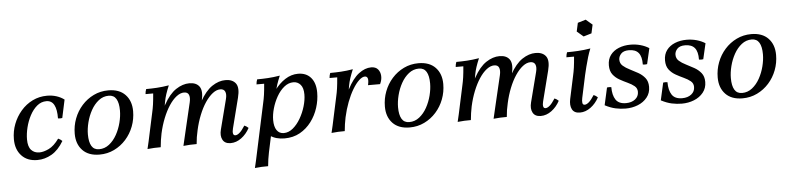

<svg xmlns="http://www.w3.org/2000/svg" viewBox="-49 -941 5870 1427"><g transform="rotate(-5 2886.0 -227.0)"><path d="M198 15Q123 15 80 -31.5Q37 -78 37 -154Q37 -213 57.5 -266.5Q78 -320 115 -363Q152 -406 202 -430.5Q252 -455 310 -455Q348 -455 380.5 -444.5Q413 -434 438 -415L409 -280Q393 -277 377 -280Q378 -346 359.5 -380.5Q341 -415 302 -415Q263 -415 232 -389Q201 -363 179 -321.5Q157 -280 145.5 -233Q134 -186 134 -144Q134 -90 157 -65Q180 -40 218 -40Q249 -40 288.5 -59Q328 -78 365 -130Q374 -126 381 -121.5Q388 -117 395 -110Q356 -44 305 -14.5Q254 15 198 15Z M767 -415Q725 -415 691.5 -388.5Q658 -362 635 -320.5Q612 -279 600 -231.5Q588 -184 588 -142Q588 -85 606 -55Q624 -25 662 -25V15Q580 15 535.5 -31.5Q491 -78 491 -155Q491 -214 511.5 -268Q532 -322 569.5 -364Q607 -406 657.5 -430.5Q708 -455 767 -455ZM662 -25Q704 -25 737.5 -51.5Q771 -78 794 -119.5Q817 -161 829 -208.5Q841 -256 841 -298Q841 -355 823 -385Q805 -415 767 -415V-455Q849 -455 893.5 -408.5Q938 -362 938 -285Q938 -226 917.5 -172Q897 -118 859.5 -76Q822 -34 771.5 -9.5Q721 15 662 15Z M1640 15Q1597 15 1580.5 -15.5Q1564 -46 1576 -92L1633 -314Q1642 -349 1633 -369.5Q1624 -390 1597 -390Q1569 -390 1540 -367.5Q1511 -345 1484.5 -305.5Q1458 -266 1437 -213.5Q1416 -161 1403 -102H1377Q1406 -235 1449 -312Q1492 -389 1541.5 -422Q1591 -455 1641 -455Q1694 -455 1718 -422.5Q1742 -390 1723 -316L1666 -92Q1660 -69 1663 -54.5Q1666 -40 1680 -40Q1694 -40 1711.5 -55Q1729 -70 1752 -106Q1761 -102 1768 -97.5Q1775 -93 1782 -86Q1758 -41 1720 -13Q1682 15 1640 15ZM1020 5Q1027 -24 1033 -50.5Q1039 -77 1044 -102L1078 -260Q1085 -290 1089.5 -321.5Q1094 -353 1098 -403H1041Q1041 -411 1043.5 -422Q1046 -433 1049 -440Q1088 -440 1129.5 -442.5Q1171 -445 1219 -453Q1204 -417 1195 -390Q1186 -363 1180.5 -333.5Q1175 -304 1168 -260L1134 -102Q1129 -77 1125 -51.5Q1121 -26 1119 0Q1093 0 1069.5 1Q1046 2 1020 5ZM1288 5Q1295 -24 1301 -50.5Q1307 -77 1313 -102L1363 -314Q1371 -349 1362.5 -369.5Q1354 -390 1327 -390Q1299 -390 1270 -367.5Q1241 -345 1215 -305.5Q1189 -266 1168 -213.5Q1147 -161 1134 -102H1108Q1137 -235 1179.5 -312Q1222 -389 1272 -422Q1322 -455 1372 -455Q1424 -455 1447 -422.5Q1470 -390 1453 -316L1403 -102Q1397 -77 1393 -51.5Q1389 -26 1387 0Q1361 0 1337.5 1Q1314 2 1288 5Z M1803 215Q1810 186 1816 159.5Q1822 133 1827 108L1906 -260Q1913 -290 1917.5 -321.5Q1922 -353 1926 -403H1869Q1869 -411 1871.5 -422Q1874 -433 1877 -440Q1916 -440 1957.5 -442.5Q1999 -445 2047 -453Q2032 -417 2023 -390Q2014 -363 2008.5 -333.5Q2003 -304 1996 -260L1966 -191L1965 -117L1917 108Q1912 133 1908 158.5Q1904 184 1902 210Q1876 210 1852.5 211Q1829 212 1803 215ZM2183 -455Q2244 -455 2278.5 -415Q2313 -375 2313 -304Q2313 -247 2295 -190.5Q2277 -134 2242 -87.5Q2207 -41 2157 -13Q2107 15 2042 15Q1978 15 1935 -15Q1892 -45 1884 -95L1932 -127Q1932 -184 1951.5 -241.5Q1971 -299 2006 -347.5Q2041 -396 2086.5 -425.5Q2132 -455 2183 -455ZM2143 -395Q2106 -395 2074 -369Q2042 -343 2018.5 -301.5Q1995 -260 1982 -214Q1969 -168 1969 -128Q1969 -79 1987.5 -52Q2006 -25 2040 -25Q2076 -25 2108 -51.5Q2140 -78 2164.5 -120Q2189 -162 2203 -209.5Q2217 -257 2217 -298Q2217 -347 2196 -371Q2175 -395 2143 -395Z M2393 5Q2400 -24 2406 -50.5Q2412 -77 2417 -102L2451 -260Q2458 -290 2462.5 -321.5Q2467 -353 2471 -403H2414Q2414 -411 2416.5 -422Q2419 -433 2422 -440Q2461 -440 2502.5 -442.5Q2544 -445 2592 -453Q2577 -417 2568 -390Q2559 -363 2553.5 -333.5Q2548 -304 2541 -260L2507 -102Q2502 -77 2498 -51.5Q2494 -26 2492 0Q2466 0 2442.5 1Q2419 2 2393 5ZM2694 -325Q2702 -360 2697 -375.5Q2692 -391 2676 -391Q2656 -391 2632 -368.5Q2608 -346 2584 -306Q2560 -266 2540 -213.5Q2520 -161 2507 -102H2481Q2510 -230 2550 -307.5Q2590 -385 2636 -420Q2682 -455 2728 -455Q2762 -455 2779 -435Q2796 -415 2797.5 -385.5Q2799 -356 2784 -325Z M3081 -415Q3039 -415 3005.5 -388.5Q2972 -362 2949 -320.5Q2926 -279 2914 -231.5Q2902 -184 2902 -142Q2902 -85 2920 -55Q2938 -25 2976 -25V15Q2894 15 2849.5 -31.5Q2805 -78 2805 -155Q2805 -214 2825.5 -268Q2846 -322 2883.5 -364Q2921 -406 2971.5 -430.5Q3022 -455 3081 -455ZM2976 -25Q3018 -25 3051.5 -51.5Q3085 -78 3108 -119.5Q3131 -161 3143 -208.5Q3155 -256 3155 -298Q3155 -355 3137 -385Q3119 -415 3081 -415V-455Q3163 -455 3207.5 -408.5Q3252 -362 3252 -285Q3252 -226 3231.5 -172Q3211 -118 3173.5 -76Q3136 -34 3085.5 -9.5Q3035 15 2976 15Z M3954 15Q3911 15 3894.5 -15.5Q3878 -46 3890 -92L3947 -314Q3956 -349 3947 -369.5Q3938 -390 3911 -390Q3883 -390 3854 -367.5Q3825 -345 3798.5 -305.5Q3772 -266 3751 -213.5Q3730 -161 3717 -102H3691Q3720 -235 3763 -312Q3806 -389 3855.5 -422Q3905 -455 3955 -455Q4008 -455 4032 -422.5Q4056 -390 4037 -316L3980 -92Q3974 -69 3977 -54.5Q3980 -40 3994 -40Q4008 -40 4025.5 -55Q4043 -70 4066 -106Q4075 -102 4082 -97.5Q4089 -93 4096 -86Q4072 -41 4034 -13Q3996 15 3954 15ZM3334 5Q3341 -24 3347 -50.5Q3353 -77 3358 -102L3392 -260Q3399 -290 3403.5 -321.5Q3408 -353 3412 -403H3355Q3355 -411 3357.5 -422Q3360 -433 3363 -440Q3402 -440 3443.5 -442.5Q3485 -445 3533 -453Q3518 -417 3509 -390Q3500 -363 3494.5 -333.5Q3489 -304 3482 -260L3448 -102Q3443 -77 3439 -51.5Q3435 -26 3433 0Q3407 0 3383.5 1Q3360 2 3334 5ZM3602 5Q3609 -24 3615 -50.5Q3621 -77 3627 -102L3677 -314Q3685 -349 3676.5 -369.5Q3668 -390 3641 -390Q3613 -390 3584 -367.5Q3555 -345 3529 -305.5Q3503 -266 3482 -213.5Q3461 -161 3448 -102H3422Q3451 -235 3493.5 -312Q3536 -389 3586 -422Q3636 -455 3686 -455Q3738 -455 3761 -422.5Q3784 -390 3767 -316L3717 -102Q3711 -77 3707 -51.5Q3703 -26 3701 0Q3675 0 3651.5 1Q3628 2 3602 5Z M4246 15Q4203 15 4187.5 -15Q4172 -45 4182 -92L4218 -260Q4225 -290 4229.5 -321.5Q4234 -353 4238 -403H4181Q4181 -411 4183.5 -422Q4186 -433 4189 -440Q4228 -440 4272 -442.5Q4316 -445 4364 -453Q4353 -427 4342 -391Q4331 -355 4322.5 -320Q4314 -285 4308 -260L4272 -92Q4267 -69 4269.5 -54.5Q4272 -40 4286 -40Q4300 -40 4317.5 -55Q4335 -70 4358 -106Q4367 -102 4374 -97.5Q4381 -93 4388 -86Q4364 -41 4326 -13Q4288 15 4246 15ZM4348 -669 4396 -628 4382 -564 4322 -546 4274 -587 4288 -651Z M4587 15Q4550 15 4512.5 7Q4475 -1 4433 -23L4462 -153Q4478 -156 4494 -153Q4494 -93 4516.5 -59Q4539 -25 4593 -25Q4635 -25 4661.5 -46Q4688 -67 4688 -101Q4688 -128 4668 -144.5Q4648 -161 4618.5 -174.5Q4589 -188 4559.5 -204.5Q4530 -221 4510 -247Q4490 -273 4490 -316Q4490 -361 4513 -392Q4536 -423 4575.5 -439Q4615 -455 4663 -455Q4702 -455 4737.5 -445Q4773 -435 4801 -417L4774 -300Q4758 -297 4742 -300Q4743 -359 4720 -387Q4697 -415 4648 -415Q4608 -415 4589.5 -395Q4571 -375 4571 -351Q4571 -323 4591.5 -305Q4612 -287 4642.5 -272Q4673 -257 4703 -240Q4733 -223 4753.5 -197.5Q4774 -172 4774 -131Q4774 -85 4747.5 -52Q4721 -19 4678.5 -2Q4636 15 4587 15Z M5006 15Q4969 15 4931.5 7Q4894 -1 4852 -23L4881 -153Q4897 -156 4913 -153Q4913 -93 4935.5 -59Q4958 -25 5012 -25Q5054 -25 5080.5 -46Q5107 -67 5107 -101Q5107 -128 5087 -144.5Q5067 -161 5037.5 -174.5Q5008 -188 4978.5 -204.5Q4949 -221 4929 -247Q4909 -273 4909 -316Q4909 -361 4932 -392Q4955 -423 4994.5 -439Q5034 -455 5082 -455Q5121 -455 5156.5 -445Q5192 -435 5220 -417L5193 -300Q5177 -297 5161 -300Q5162 -359 5139 -387Q5116 -415 5067 -415Q5027 -415 5008.5 -395Q4990 -375 4990 -351Q4990 -323 5010.5 -305Q5031 -287 5061.5 -272Q5092 -257 5122 -240Q5152 -223 5172.5 -197.5Q5193 -172 5193 -131Q5193 -85 5166.5 -52Q5140 -19 5097.5 -2Q5055 15 5006 15Z M5564 -415Q5522 -415 5488.5 -388.5Q5455 -362 5432 -320.5Q5409 -279 5397 -231.5Q5385 -184 5385 -142Q5385 -85 5403 -55Q5421 -25 5459 -25V15Q5377 15 5332.5 -31.5Q5288 -78 5288 -155Q5288 -214 5308.5 -268Q5329 -322 5366.5 -364Q5404 -406 5454.5 -430.5Q5505 -455 5564 -455ZM5459 -25Q5501 -25 5534.5 -51.5Q5568 -78 5591 -119.5Q5614 -161 5626 -208.5Q5638 -256 5638 -298Q5638 -355 5620 -385Q5602 -415 5564 -415V-455Q5646 -455 5690.5 -408.5Q5735 -362 5735 -285Q5735 -226 5714.5 -172Q5694 -118 5656.5 -76Q5619 -34 5568.5 -9.5Q5518 15 5459 15Z"/></g></svg>

Font: Poltawski Nowy
Style: Italic
Weight: 400
Italic angle: -12°
Designer: Adam Pótawski, Mateusz Machalski, Borys Kosmynka, Ania Wieluska
Foundry: Capitalics.wtf
Version: Version 1.001;gftools[0.9.25]